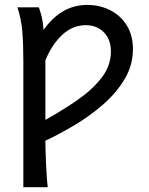

<svg xmlns="http://www.w3.org/2000/svg" viewBox="-20 -528 611 787"><path d="M75.7 239.3V-278.3Q75.7 -350.1 71.3 -401.1Q66.9 -452.1 51.3 -498H139.2Q146 -479 150.9 -459.5Q155.8 -439.9 158.7 -405.3Q231 -507.8 336.9 -507.8Q389.6 -507.8 432.4 -485.8Q475.1 -463.9 500 -423.3Q524.9 -382.8 524.9 -327.1Q524.9 -260.7 491 -203.9Q457 -147 402.6 -99.6Q348.1 -52.2 285.6 -15.1Q223.1 22 166 48.8Q166 62 166.7 87.6Q167.5 113.3 168.7 143.1Q169.9 172.9 171.9 199Q173.8 225.1 175.8 239.3ZM166 -280.8V-36.6Q235.4 -75.2 296.6 -117.4Q357.9 -159.7 396.2 -209Q434.6 -258.3 434.6 -317.4Q434.6 -366.2 405.8 -395.5Q377 -424.8 332 -424.8Q277.8 -424.8 235.6 -385.7Q193.4 -346.7 166 -280.8Z"/></svg>

Font: Andika LitF DSA DSG
Style: Regular
Weight: 400
Designer: Victor Gaultney, Annie Olsen, Julie Remington, Don Collingsworth, Eric Hays, Becca Hirsbrunner
Foundry: SIL International
Version: Version 6.200 ; LitF DSA DSG; ttfautohint (v1.8.3.10-c5d8)